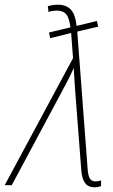

<svg xmlns="http://www.w3.org/2000/svg" viewBox="-67 -786 479 815"><path d="M334 9Q308 9 294.5 -8.5Q281 -26 278 -64L251 -415Q250 -437 248.5 -455.5Q247 -474 246 -497Q237 -477 228 -459Q219 -441 210 -424L-17 0H-47L243 -539L235 -646L146 -624L141 -648L232 -670Q227 -710 214 -725.5Q201 -741 175 -741Q165 -741 155.5 -739.5Q146 -738 139 -735L136 -760Q143 -762 154.5 -764Q166 -766 179 -766Q214 -766 233.5 -745.5Q253 -725 258 -676L344 -697L350 -673L261 -652L305 -69Q307 -39 315 -27.5Q323 -16 337 -16Q345 -16 351.5 -17.5Q358 -19 362 -20V4Q357 6 350 7.5Q343 9 334 9Z"/></svg>

Font: Noto Sans SemiCondensed Thin
Style: Italic
Weight: 100
Width: 4
Italic angle: -12°
Designer: Monotype Design Team
Foundry: Monotype Imaging Inc.
Version: Version 2.013; ttfautohint (v1.8.4.7-5d5b)